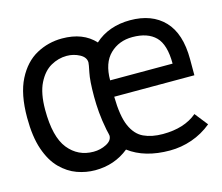

<svg xmlns="http://www.w3.org/2000/svg" viewBox="-75 -561 776 671"><g transform="rotate(-15 312.5 -226.0)"><path d="M463 12Q372 12 315 -31Q263 11 193 11Q160 11 128 -0.5Q96 -12 69 -39Q42 -66 26 -112.5Q10 -159 10 -228Q10 -313 36.5 -365Q63 -417 106 -440.5Q149 -464 199 -464Q275 -464 317 -418Q342 -441 374.5 -452.5Q407 -464 445 -464Q524 -464 568.5 -417.5Q613 -371 613 -278V-220H323Q324 -150 340 -113.5Q356 -77 385 -63.5Q414 -50 454 -50Q532 -50 578 -89L615 -42Q582 -15 543 -1.5Q504 12 463 12ZM324 -279H550Q550 -348 521.5 -376.5Q493 -405 438 -405Q389 -405 356.5 -373.5Q324 -342 324 -279ZM204 -53Q229 -53 250.5 -64Q272 -75 272 -93Q272 -95 270.5 -101Q269 -107 267 -116Q260 -152 257.5 -181.5Q255 -211 255 -238Q255 -296 261 -324.5Q267 -353 267 -359Q267 -378 245.5 -389.5Q224 -401 199 -401Q169 -401 141.5 -385.5Q114 -370 96 -334Q78 -298 78 -238Q78 -140 113 -96.5Q148 -53 204 -53Z"/></g></svg>

Font: Inconsolata Expanded
Style: Regular
Weight: 400
Width: 7
Monospace: yes
Designer: Raph Levien, Cyreal, Brenton Simpson
Foundry: Raph Levien, Cyreal, Google
Version: Version 3.100; ttfautohint (v1.8.4.7-5d5b)